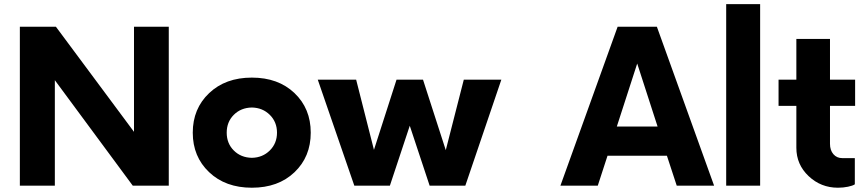

<svg xmlns="http://www.w3.org/2000/svg" viewBox="-20 -876 4080 906"><path d="M612.3 -750H776.4V0H606.4L238.8 -497.6V0H73.7V-750H243.7L612.3 -253.9Z M1369.6 -63.2Q1293 9.8 1168.5 9.8Q1043.9 9.8 966.8 -63.5Q889.6 -136.7 889.6 -250Q889.6 -363.3 966.8 -436.5Q1043.9 -509.8 1168.5 -509.8Q1293 -509.8 1369.6 -436.8Q1446.3 -363.8 1446.3 -250Q1446.3 -136.2 1369.6 -63.2ZM1168.5 -131.3Q1219.2 -132.3 1253.2 -166Q1287.1 -199.7 1287.1 -250Q1287.1 -300.3 1253.2 -334Q1219.2 -367.7 1168.5 -368.7Q1116.7 -367.7 1083.3 -334.2Q1049.8 -300.8 1049.8 -250Q1049.8 -199.2 1083.3 -165.8Q1116.7 -132.3 1168.5 -131.3Z M2168.5 -500H2345.7L2175.8 0H2007.3L1913.6 -282.7L1819.8 0H1651.9L1479.5 -500H1660.6L1744.6 -168.9L1851.1 -500H1976.1L2083.5 -167.5Z M3173.3 0 3127 -141.1H2846.7L2800.8 0H2624.5L2894.5 -750H3079.6L3349.6 0ZM2890.6 -278.8H3083L2986.8 -576.2Z M3406.7 0V-856.4H3566.9V0Z M4015.1 -376.5H3896.5V-197.3Q3896.5 -167 3912.6 -148.4Q3928.7 -129.9 3954.1 -129.9H4013.7V-6.3Q4003.9 0.5 3981.4 5.1Q3959 9.8 3934.1 9.8Q3853.5 9.8 3795.7 -44.9Q3737.8 -99.6 3737.8 -178.7V-376.5H3653.8V-500H3737.8V-692.4H3896.5V-500H4015.1Z"/></svg>

Font: Now Alt
Style: Bold
Weight: 700
Designer: Alfredo Marco Pradil
Foundry: Alfredo Marco Pradil
Version: Version 1.002;PS 001.002;hotconv 1.0.88;makeotf.lib2.5.64775